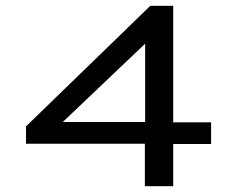

<svg xmlns="http://www.w3.org/2000/svg" viewBox="-20 -644 790 664"><path d="M481 0V-147H70V-207L500 -624H579V-221H710V-146H579V0ZM197 -222H482V-493Z"/></svg>

Font: Inconsolata ExtraExpanded Medium
Style: Regular
Weight: 500
Width: 8
Monospace: yes
Designer: Raph Levien, Cyreal, Brenton Simpson
Foundry: Raph Levien, Cyreal, Google
Version: Version 3.001; ttfautohint (v1.8.2.53-6de2)